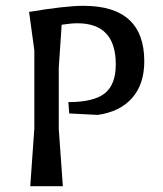

<svg xmlns="http://www.w3.org/2000/svg" viewBox="-20 -640 561 660"><path d="M218 -250 215 -289Q302 -289 340 -319Q378 -349 378 -419Q378 -560 246 -560Q225 -560 192 -555L182 -407V-197L196 0H84L98 -198V-467L80 -599Q204 -620 267 -620Q476 -620 476 -429Q476 -351 434.5 -303.5Q393 -256 316 -245Z"/></svg>

Font: Galdeano
Style: Regular
Weight: 400
Designer: Dario Manuel Muhafara
Foundry: Dario Manuel Muhafara
Version: Version 1.001